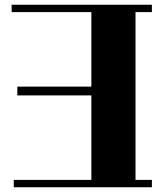

<svg xmlns="http://www.w3.org/2000/svg" viewBox="-20 -729 680 809"><path d="M38 29H365V-327H53V-364H365V-678H29V-709H620V-678H551V29H620V60H38Z"/></svg>

Font: Cafe24 ClassicType
Style: Regular
Weight: 400
Designer: Cafe24 thkim, hmlim, mnelim & 4IR
Foundry: Cafe24
Version: Version 1.000